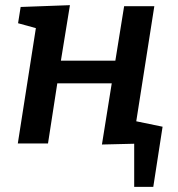

<svg xmlns="http://www.w3.org/2000/svg" viewBox="-20 -556 689 744"><path d="M578 -532 508 -86 610 -65 574 168H500V1L375 4L413 -233H202L166 0H49L119 -447L50 -466L60 -529L251 -536L216 -321H427L461 -532Z"/></svg>

Font: Bitter Pro SemiBold
Style: Italic
Weight: 600
Italic angle: -9°
Designer: Sol Matas, and Bitter project Authors
Foundry: Sol Matas
Version: Version 1.010